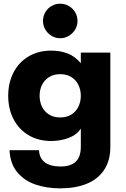

<svg xmlns="http://www.w3.org/2000/svg" viewBox="-20 -762 687 1051"><path d="M32.2 60.1H193.4Q195.8 105 226.1 127.2Q256.3 149.4 312 149.4Q366.2 149.4 394.3 123.3Q422.4 97.2 422.4 41V-58.1Q399.9 -23.4 355.2 -6.8Q310.5 9.8 260.3 9.8Q189.5 9.8 136 -22.2Q82.5 -54.2 53.7 -110.6Q24.9 -167 24.9 -237.8Q24.9 -308.6 53.7 -364.7Q82.5 -420.9 136 -452.9Q189.5 -484.9 260.3 -484.9Q309.6 -484.9 349.9 -469.5Q390.1 -454.1 422.4 -416V-474.1H584V42Q584 117.7 549.6 168.7Q515.1 219.7 453.6 244.4Q392.1 269 309.6 269Q235.4 269 174.1 248Q112.8 227.1 74.2 180.4Q35.6 133.8 32.2 60.1ZM309.6 -119.1Q345.7 -119.1 371.1 -135.3Q396.5 -151.4 409.4 -178.5Q422.4 -205.6 422.4 -237.8Q422.4 -269.5 409.4 -296.6Q396.5 -323.7 371.1 -339.8Q345.7 -356 309.6 -356Q273.4 -356 248 -339.8Q222.7 -323.7 209.7 -296.6Q196.8 -269.5 196.8 -237.8Q196.8 -205.6 209.7 -178.5Q222.7 -151.4 248 -135.3Q273.4 -119.1 309.6 -119.1ZM215.3 -647.5Q215.3 -673.3 228 -695.1Q240.7 -716.8 262.2 -729.2Q283.7 -741.7 309.6 -741.7Q335 -741.7 356.7 -729.2Q378.4 -716.8 391.4 -695.1Q404.3 -673.3 404.3 -647.5Q404.3 -622.1 391.4 -600.3Q378.4 -578.6 356.7 -565.7Q335 -552.7 309.6 -552.7Q283.7 -552.7 262.2 -565.7Q240.7 -578.6 228 -600.3Q215.3 -622.1 215.3 -647.5Z"/></svg>

Font: Glacial Indifference
Style: Bold
Weight: 700
Designer: Alfredo Marco Pradil
Foundry: Alfredo Marco Pradil
Version: Version 1.312